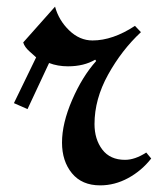

<svg xmlns="http://www.w3.org/2000/svg" viewBox="-20 -549 492 579"><path d="M167 -119Q167 -63 197 -26.5Q227 10 282 10Q326 10 366.5 -12Q407 -34 436 -71L421 -89Q387 -67 357 -67Q312 -67 288.5 -98Q265 -129 265 -175Q265 -250 306 -324Q347 -398 405 -452L387 -471Q320 -427 259 -427Q220 -427 188.5 -457.5Q157 -488 146 -529L50 -421Q54 -407 70 -393Q86 -379 89 -376L22 -238L63 -220L128 -359Q154 -349 185 -349Q233 -349 267 -369L270 -365Q228 -318 197.5 -247.5Q167 -177 167 -119Z"/></svg>

Font: Amita
Style: Bold
Weight: 700
Designer: Eduardo Rodriguez Tunni, Modular Infotech, Brian J. Bonislawsky
Foundry: Eduardo Rodriguez Tunni, Modular Infotech, Brian J. Bonislawsky
Version: Version 1.003